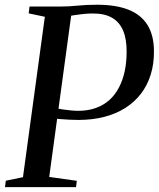

<svg xmlns="http://www.w3.org/2000/svg" viewBox="-30 -770 653 790"><path d="M-9.5 0 -6 -26.5 64.5 -41 154.5 -701 88 -715 91.5 -743H214Q254 -743 289.2 -746.8Q324.5 -750.5 370 -750.5Q447 -750.5 498.8 -730Q550.5 -709.5 576.8 -667.2Q603 -625 603.5 -561Q604 -507.5 590.2 -463.2Q576.5 -419 549.8 -384.2Q523 -349.5 485 -325.5Q447 -301.5 398.5 -289Q350 -276.5 293 -276.5Q275 -276.5 255.2 -277.5Q235.5 -278.5 217.8 -280Q200 -281.5 188 -283L192 -326Q206.5 -323 224.8 -320.2Q243 -317.5 260.5 -315.8Q278 -314 291 -314Q331.5 -314 363.8 -325.5Q396 -337 419.8 -358.2Q443.5 -379.5 459.2 -409.5Q475 -439.5 483 -476.5Q491 -513.5 491 -556Q491.5 -609 476.5 -644.2Q461.5 -679.5 430.5 -697.2Q399.5 -715 350 -714.5Q332.5 -714.5 313 -712.5Q293.5 -710.5 275 -707.5Q256.5 -704.5 241 -701.5L265.5 -725.5L172.5 -42L286 -26L283 0Z"/></svg>

Font: Merriweather 96pt
Style: Italic
Weight: 400
Italic angle: -7.8°
Version: Version 2.101